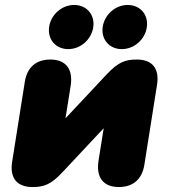

<svg xmlns="http://www.w3.org/2000/svg" viewBox="-20 -744 682 774"><path d="M111 10C156 10 185 1 233 -51L398 -227L377 -95C367 -28 397 10 459 10C517 10 553 -22 562 -80L613 -402C623 -465 597 -504 531 -504C487 -504 457 -495 409 -443L244 -267L265 -399C275 -466 245 -504 183 -504C125 -504 89 -472 80 -414L29 -92C19 -30 45 10 111 10ZM255 -546C305 -546 349 -585 356 -635C363 -685 329 -724 279 -724C229 -724 185 -685 178 -635C171 -585 205 -546 255 -546ZM471 -546C521 -546 565 -585 572 -635C579 -685 545 -724 495 -724C445 -724 401 -685 394 -635C387 -585 421 -546 471 -546Z"/></svg>

Font: SN Pro Black
Style: Italic
Weight: 900
Italic angle: -9°
Designer: Tobias Whetton
Foundry: Supernotes
Version: Version 1.001;Glyphs 3.2 (3249)